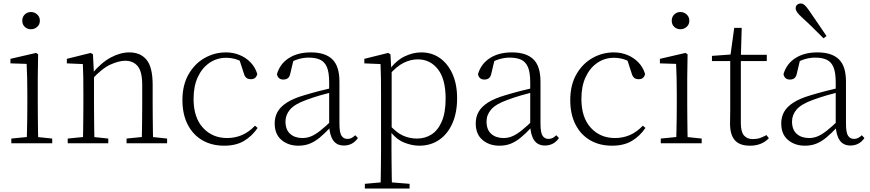

<svg xmlns="http://www.w3.org/2000/svg" viewBox="-20 -823 4999 1103"><path d="M45 0V-27L156 -38H175L280 -27V0ZM133 0Q134 -24 135 -64.5Q136 -105 136.5 -149Q137 -193 137 -226V-281Q137 -332 136 -375Q135 -418 133 -456L40 -459V-485L187 -519L199 -511L197 -377V-226Q197 -193 197.5 -149Q198 -105 198.5 -64.5Q199 -24 200 0ZM158 -655Q137 -655 122.5 -668.5Q108 -682 108 -704Q108 -726 122.5 -740Q137 -754 158 -754Q178 -754 193.5 -740Q209 -726 209 -704Q209 -682 193.5 -668.5Q178 -655 158 -655Z M369 0V-27L479 -38H499L602 -27V0ZM456 0Q457 -24 457.5 -64.5Q458 -105 458.5 -149Q459 -193 459 -226V-281Q459 -333 458.5 -375.5Q458 -418 456 -455L364 -459V-485L501 -519L514 -511L520 -393V-392V-226Q520 -193 520.5 -149Q521 -105 521.5 -64.5Q522 -24 523 0ZM707 0V-27L816 -38H837L940 -27V0ZM794 0Q795 -24 795.5 -64Q796 -104 796.5 -148Q797 -192 797 -226V-334Q797 -412 771 -443Q745 -474 699 -474Q664 -474 615.5 -452.5Q567 -431 509 -368L499 -398H507Q561 -463 616 -492.5Q671 -522 723 -522Q787 -522 822 -479.5Q857 -437 857 -335V-226Q857 -192 857.5 -148Q858 -104 858.5 -64Q859 -24 860 0Z M1268 14Q1196 14 1142 -17.5Q1088 -49 1058 -108Q1028 -167 1028 -248Q1028 -335 1063.5 -396.5Q1099 -458 1156 -490Q1213 -522 1278 -522Q1320 -522 1356.5 -507Q1393 -492 1419.5 -464.5Q1446 -437 1458 -398Q1451 -368 1422 -368Q1404 -368 1394.5 -376.5Q1385 -385 1380 -404L1352 -490L1395 -452Q1364 -474 1336 -482.5Q1308 -491 1279 -491Q1226 -491 1183.5 -462Q1141 -433 1116.5 -380.5Q1092 -328 1092 -255Q1092 -148 1146 -89Q1200 -30 1285 -30Q1330 -30 1370 -47Q1410 -64 1445 -101L1460 -88Q1428 -41 1382 -13.5Q1336 14 1268 14Z M1694 14Q1636 14 1597 -19Q1558 -52 1558 -114Q1558 -151 1574.5 -180.5Q1591 -210 1628.5 -234Q1666 -258 1728 -276Q1771 -289 1815.5 -300.5Q1860 -312 1900 -321V-297Q1860 -287 1818.5 -275Q1777 -263 1740 -249Q1673 -225 1646.5 -194Q1620 -163 1620 -125Q1620 -78 1647 -54Q1674 -30 1718 -30Q1743 -30 1766.5 -39.5Q1790 -49 1819.5 -72Q1849 -95 1889 -134L1895 -89H1876Q1844 -55 1816 -32Q1788 -9 1759 2.5Q1730 14 1694 14ZM1956 13Q1914 13 1893.5 -17.5Q1873 -48 1871 -102V-106V-350Q1871 -407 1858 -437.5Q1845 -468 1819 -480Q1793 -492 1753 -492Q1723 -492 1693 -483Q1663 -474 1631 -454L1667 -482L1648 -402Q1644 -382 1634 -374Q1624 -366 1608 -366Q1577 -366 1571 -397Q1588 -456 1639 -489Q1690 -522 1766 -522Q1848 -522 1889 -482.5Q1930 -443 1930 -354V-113Q1930 -61 1942 -43Q1954 -25 1976 -25Q1989 -25 1999 -30Q2009 -35 2021 -46L2036 -30Q2021 -8 2000.5 2.5Q1980 13 1956 13Z M2076 260V233L2188 223H2209L2333 233V260ZM2166 260Q2167 229 2167.5 189.5Q2168 150 2168.5 108.5Q2169 67 2169 32V-278Q2169 -330 2168.5 -374Q2168 -418 2166 -455L2073 -459V-485L2210 -519L2223 -511L2228 -425L2230 -420V-80L2229 -71V32Q2229 66 2229.5 107.5Q2230 149 2230.5 189Q2231 229 2232 260ZM2389 14Q2346 14 2300.5 -4.5Q2255 -23 2216 -75H2203L2215 -108Q2256 -62 2294 -44.5Q2332 -27 2376 -27Q2421 -27 2458 -50Q2495 -73 2517.5 -124Q2540 -175 2540 -257Q2540 -369 2495.5 -425.5Q2451 -482 2380 -482Q2340 -482 2299.5 -462.5Q2259 -443 2212 -389L2203 -420H2215Q2255 -475 2303.5 -498.5Q2352 -522 2400 -522Q2461 -522 2507 -489.5Q2553 -457 2579.5 -398Q2606 -339 2606 -259Q2606 -175 2578.5 -113.5Q2551 -52 2502 -19Q2453 14 2389 14Z M2849 14Q2791 14 2752 -19Q2713 -52 2713 -114Q2713 -151 2729.5 -180.5Q2746 -210 2783.5 -234Q2821 -258 2883 -276Q2926 -289 2970.5 -300.5Q3015 -312 3055 -321V-297Q3015 -287 2973.5 -275Q2932 -263 2895 -249Q2828 -225 2801.5 -194Q2775 -163 2775 -125Q2775 -78 2802 -54Q2829 -30 2873 -30Q2898 -30 2921.5 -39.5Q2945 -49 2974.5 -72Q3004 -95 3044 -134L3050 -89H3031Q2999 -55 2971 -32Q2943 -9 2914 2.5Q2885 14 2849 14ZM3111 13Q3069 13 3048.5 -17.5Q3028 -48 3026 -102V-106V-350Q3026 -407 3013 -437.5Q3000 -468 2974 -480Q2948 -492 2908 -492Q2878 -492 2848 -483Q2818 -474 2786 -454L2822 -482L2803 -402Q2799 -382 2789 -374Q2779 -366 2763 -366Q2732 -366 2726 -397Q2743 -456 2794 -489Q2845 -522 2921 -522Q3003 -522 3044 -482.5Q3085 -443 3085 -354V-113Q3085 -61 3097 -43Q3109 -25 3131 -25Q3144 -25 3154 -30Q3164 -35 3176 -46L3191 -30Q3176 -8 3155.5 2.5Q3135 13 3111 13Z M3496 14Q3424 14 3370 -17.5Q3316 -49 3286 -108Q3256 -167 3256 -248Q3256 -335 3291.5 -396.5Q3327 -458 3384 -490Q3441 -522 3506 -522Q3548 -522 3584.5 -507Q3621 -492 3647.5 -464.5Q3674 -437 3686 -398Q3679 -368 3650 -368Q3632 -368 3622.5 -376.5Q3613 -385 3608 -404L3580 -490L3623 -452Q3592 -474 3564 -482.5Q3536 -491 3507 -491Q3454 -491 3411.5 -462Q3369 -433 3344.5 -380.5Q3320 -328 3320 -255Q3320 -148 3374 -89Q3428 -30 3513 -30Q3558 -30 3598 -47Q3638 -64 3673 -101L3688 -88Q3656 -41 3610 -13.5Q3564 14 3496 14Z M3776 0V-27L3887 -38H3906L4011 -27V0ZM3864 0Q3865 -24 3866 -64.5Q3867 -105 3867.5 -149Q3868 -193 3868 -226V-281Q3868 -332 3867 -375Q3866 -418 3864 -456L3771 -459V-485L3918 -519L3930 -511L3928 -377V-226Q3928 -193 3928.5 -149Q3929 -105 3929.5 -64.5Q3930 -24 3931 0ZM3889 -655Q3868 -655 3853.5 -668.5Q3839 -682 3839 -704Q3839 -726 3853.5 -740Q3868 -754 3889 -754Q3909 -754 3924.5 -740Q3940 -726 3940 -704Q3940 -682 3924.5 -668.5Q3909 -655 3889 -655Z M4205 -472V-508H4385V-472ZM4288 14Q4229 14 4201.5 -17.5Q4174 -49 4174 -112Q4174 -135 4174.5 -152.5Q4175 -170 4175 -196V-472H4070V-502L4195 -511L4175 -496L4198 -663H4241L4236 -493V-481V-115Q4236 -67 4253.5 -45.5Q4271 -24 4305 -24Q4328 -24 4345.5 -30Q4363 -36 4383 -47L4397 -29Q4377 -8 4350 3Q4323 14 4288 14Z M4604 14Q4546 14 4507 -19Q4468 -52 4468 -114Q4468 -151 4484.5 -180.5Q4501 -210 4538.5 -234Q4576 -258 4638 -276Q4681 -289 4725.5 -300.5Q4770 -312 4810 -321V-297Q4770 -287 4728.5 -275Q4687 -263 4650 -249Q4583 -225 4556.5 -194Q4530 -163 4530 -125Q4530 -78 4557 -54Q4584 -30 4628 -30Q4653 -30 4676.5 -39.5Q4700 -49 4729.5 -72Q4759 -95 4799 -134L4805 -89H4786Q4754 -55 4726 -32Q4698 -9 4669 2.5Q4640 14 4604 14ZM4866 13Q4824 13 4803.5 -17.5Q4783 -48 4781 -102V-106V-350Q4781 -407 4768 -437.5Q4755 -468 4729 -480Q4703 -492 4663 -492Q4633 -492 4603 -483Q4573 -474 4541 -454L4577 -482L4558 -402Q4554 -382 4544 -374Q4534 -366 4518 -366Q4487 -366 4481 -397Q4498 -456 4549 -489Q4600 -522 4676 -522Q4758 -522 4799 -482.5Q4840 -443 4840 -354V-113Q4840 -61 4852 -43Q4864 -25 4886 -25Q4899 -25 4909 -30Q4919 -35 4931 -46L4946 -30Q4931 -8 4910.5 2.5Q4890 13 4866 13ZM4728 -616 4711 -603Q4679 -635 4647.5 -666Q4616 -697 4587 -723Q4567 -741 4559 -753Q4551 -765 4551 -775Q4551 -789 4560 -796Q4569 -803 4580 -803Q4591 -803 4601.5 -794.5Q4612 -786 4627 -764Q4650 -730 4676.5 -692Q4703 -654 4728 -616Z"/></svg>

Font: Noto Serif KR ExtraLight ExtraLight
Style: Regular
Weight: 250
Version: Version 2.003-H1;hotconv 1.1.1;makeotfexe 2.6.0